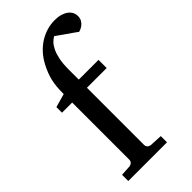

<svg xmlns="http://www.w3.org/2000/svg" viewBox="-232 -795 853 853"><g transform="rotate(-45 194.5 -368.5)"><path d="M389.2 -676.8Q389.2 -661.6 383.1 -651.6Q377 -641.6 368.9 -635.5Q360.8 -629.4 353.3 -626.5Q345.7 -623.5 342.8 -623Q341.8 -624 334.7 -629.2Q327.6 -634.3 317.6 -641.4Q307.6 -648.4 296.1 -656.2Q284.7 -664.1 274.9 -671.1Q265.1 -678.2 258.3 -682.9Q251.5 -687.5 251 -688Q240.2 -682.1 229.7 -671.4Q219.2 -660.6 210.7 -642.6Q202.1 -624.5 197 -598.9Q191.9 -573.2 191.9 -538.1V-474.1H315.9V-422.9H191.9V-64Q191.9 -54.7 198 -48.8Q204.1 -43 212.9 -42L272 -39.1V0H28.8V-39.1L78.1 -42Q86.9 -43 93 -48.8Q99.1 -54.7 99.1 -64V-422.9H35.2V-458L99.1 -476.1Q99.1 -501 100.8 -520.8Q102.5 -540.5 106.7 -557.9Q110.8 -575.2 117.2 -591.6Q123.5 -607.9 132.8 -626Q147.5 -654.3 166.7 -675Q186 -695.8 208.3 -709.5Q230.5 -723.1 254.6 -730Q278.8 -736.8 303.2 -736.8Q324.2 -736.8 340.3 -731.9Q356.4 -727.1 367.4 -718.8Q378.4 -710.4 383.8 -699.7Q389.2 -689 389.2 -676.8Z"/></g></svg>

Font: Charis SIL
Style: Regular
Weight: 400
Foundry: SIL International
Version: Version 4.112